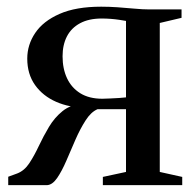

<svg xmlns="http://www.w3.org/2000/svg" viewBox="-20 -540 570 560"><path d="M4 0V-24.5L30 -34Q51 -42 65.5 -64Q80 -86 93.2 -114.2Q106.5 -142.5 122.8 -169.8Q139 -197 162.5 -216Q186 -235 222 -238L230 -226Q182.5 -226 143.8 -243Q105 -260 82.2 -292Q59.5 -324 59.5 -369Q59.5 -409.5 82.8 -444Q106 -478.5 153.8 -499.5Q201.5 -520.5 275 -520.5Q298 -520.5 323 -518.8Q348 -517 372.2 -514.8Q396.5 -512.5 416 -512.5H509.5V-488L446 -473V-38.5L511.5 -24V0H280V-24L347.5 -38.5V-221.5H264.5Q245.5 -213.5 229.8 -189Q214 -164.5 200.2 -133Q186.5 -101.5 173.5 -71.2Q160.5 -41 146.8 -21Q133 -1 117.5 0ZM278.5 -252Q288 -252 301.5 -252.8Q315 -253.5 327.8 -254.2Q340.5 -255 347.5 -256V-479Q339.5 -480.5 327.8 -482.2Q316 -484 302.8 -485Q289.5 -486 276.5 -486Q239 -486 213.5 -472.2Q188 -458.5 175.2 -433.8Q162.5 -409 162.5 -376Q162.5 -339.5 175.5 -311.8Q188.5 -284 214.2 -268Q240 -252 278.5 -252Z"/></svg>

Font: Merriweather 120pt
Style: Regular
Weight: 400
Version: Version 2.100